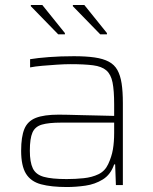

<svg xmlns="http://www.w3.org/2000/svg" viewBox="-20 -744 614 772"><path d="M249 8Q186 8 145 -3Q104 -14 84.5 -45.5Q65 -77 65 -138Q65 -194 78 -225.5Q91 -257 124 -270Q157 -283 216 -283Q228 -283 253 -282.5Q278 -282 310.5 -281Q343 -280 376.5 -279.5Q410 -279 439 -278V-324Q439 -380 432.5 -412.5Q426 -445 407.5 -461Q389 -477 354 -481.5Q319 -486 263 -486Q240 -486 209.5 -484Q179 -482 150 -479.5Q121 -477 101 -473V-506Q131 -511 177 -514.5Q223 -518 277 -518Q326 -518 360.5 -513Q395 -508 417.5 -496Q440 -484 452 -462.5Q464 -441 469 -408.5Q474 -376 474 -330V0H446L443 -83H439Q425 -42 393.5 -22.5Q362 -3 323.5 2.5Q285 8 249 8ZM248 -24Q283 -24 316.5 -27.5Q350 -31 376 -43.5Q402 -56 415 -84Q429 -114 434 -143.5Q439 -173 439 -210V-251H226Q176 -251 148.5 -243Q121 -235 110.5 -211Q100 -187 100 -138Q100 -92 112 -67Q124 -42 156 -33Q188 -24 248 -24ZM410 -606H383L273 -719V-724H319L410 -611ZM241 -606H214L104 -719V-724H150L241 -611Z"/></svg>

Font: Saira Thin
Style: Regular
Weight: 100
Designer: Hector Gatti with collaboration of the Omnibus-Type team
Foundry: Omnibus-Type
Version: Version 1.101